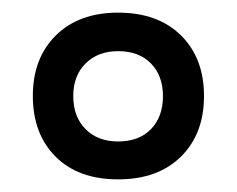

<svg xmlns="http://www.w3.org/2000/svg" viewBox="-20 -746 375 304"><path d="M32 -594Q32 -654 68.5 -690Q105 -726 167 -726Q230 -726 266.5 -690Q303 -654 303 -594Q303 -534 266.5 -498Q230 -462 167 -462Q104 -462 68 -498Q32 -534 32 -594ZM238 -594Q238 -626 219 -645.5Q200 -665 167 -665Q135 -665 115.5 -645.5Q96 -626 96 -594Q96 -561 115.5 -541.5Q135 -522 167 -522Q200 -522 219 -541.5Q238 -561 238 -594Z"/></svg>

Font: KoHo SemiBold
Style: Regular
Weight: 600
Designer: Cadson Demak & Katatrad Team
Foundry: Cadson Demak Co.,Ltd.
Version: Version 1.000; ttfautohint (v1.6)